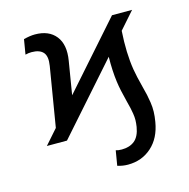

<svg xmlns="http://www.w3.org/2000/svg" viewBox="-109 -658 940 957"><g transform="rotate(-15 361.0 -179.5)"><path d="M171.9 0H68.2L134.6 -75.3L185.4 -382.1Q193.2 -430 174.9 -450.8Q156.6 -471.6 115.1 -471.6Q99.1 -471.6 83.1 -467.3L95.9 -544Q128.6 -552.6 154.1 -552.6Q225.9 -552.6 261.4 -507.6Q296.9 -462.7 283.4 -382.1L255.3 -211.6L550.4 -545.5H654.1L577.1 -458.1Q569.6 -344.5 583.8 -257.1Q590.2 -218.8 605.1 -161.9Q612.9 -132.1 616.3 -116.8Q619.7 -101.6 623.6 -76.3Q627.5 -51.1 626.8 -27.2Q626.1 -3.2 621.4 24.1Q608 104.8 557.5 149.7Q507.1 194.6 435.4 194.6Q408.4 194.6 381.4 186.1L394.2 109.4Q405.9 113.6 424.7 113.6Q465.6 113.6 491.3 92.7Q517 71.7 524.9 24.1Q527.7 6 528.1 -10.3Q528.4 -26.6 525.4 -44.7Q522.4 -62.9 519.7 -74.8Q517 -86.6 511 -109.4Q493.6 -176.5 487.9 -218.8Q479.8 -278.4 481.2 -349.8Z"/></g></svg>

Font: Karasuma Gothic
Style: Italic
Weight: 400
Italic angle: -9.39999°
Designer: Rasmus Andersson / Ryoko Nishizuka
Foundry: Genbu
Version: Version 1.00